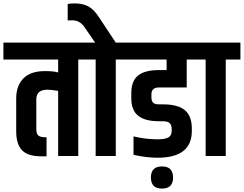

<svg xmlns="http://www.w3.org/2000/svg" viewBox="-55 -915 1430 1126"><path d="M40 -337Q40 -412 82 -455Q124 -498 208 -498Q262 -498 286 -490V-566H-35V-665H490V-566H404V0H286V-382Q244 -389 224 -389Q158 -389 158 -333V-156Q158 -129 171.5 -119Q185 -109 218 -110V2H191Q108 2 74 -34Q40 -70 40 -145Z M624 -665H710V-566H624V0H506V-566H420V-665H503L441 -755Q414 -796 368 -796Q351 -796 342 -795V-892Q362 -895 383 -895Q430 -895 463 -877.5Q496 -860 526 -813Z M895 191Q830 191 830 126Q830 61 895 61Q960 61 960 126Q960 191 895 191ZM1070 -162V-147Q1070 10 869 10Q803 10 728 -7V-115Q802 -98 869 -98Q911 -98 931.5 -108.5Q952 -119 952 -149V-158Q952 -180 941 -192Q930 -204 900 -204H877Q796 -204 755.5 -236Q715 -268 715 -339V-368Q715 -440 754.5 -472Q794 -504 877 -504H922V-566H640V-665H1134V-566H1040V-402H877Q833 -402 833 -362V-344Q833 -324 842.5 -313.5Q852 -303 877 -303H900Q988 -303 1029 -269Q1070 -235 1070 -162Z M1151 -566H1065V-665H1355V-566H1269V0H1151Z"/></svg>

Font: Khand ExtraBold
Style: Regular
Weight: 800
Designer: Sanchit Sawaria and Jyotish Sonowal (Devanagari), Satya Rajpurohit (Latin)
Foundry: Indian Type Foundry
Version: Version 2.000;PS 1.0;hotconv 1.0.79;makeotf.lib2.5.61930